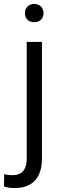

<svg xmlns="http://www.w3.org/2000/svg" viewBox="-68 -738 306 970"><path d="M105 -718Q127 -718 139.5 -704.5Q152 -691 152 -671Q152 -652 139.5 -639Q127 -626 105 -626Q83 -626 70.5 -638.5Q58 -651 58 -671Q58 -691 70.5 -704.5Q83 -718 105 -718ZM6 212Q-24 212 -48 204L-47 142Q-29 147 -5 147Q67 147 67 63V-526H144V63Q144 135 109 173.5Q74 212 6 212Z"/></svg>

Font: Freesentation 4 Regular
Style: Regular
Weight: 400
Designer: glyphs from Roboto by Christian Robertson / Hangul glyphs from Noto Sans CJK(Source Han Sans) by Jang Soo-young and Kang
Foundry: PT&
Version: Version 2.001